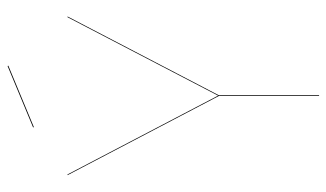

<svg xmlns="http://www.w3.org/2000/svg" viewBox="-202 -680 882 519"><g transform="rotate(-90 239.5 -421.0)"><path d="M241 -271V0H239V-271L25 -680H27L240 -273L452 -680H454ZM321 -840 155 -771 154 -773 320 -842Z"/></g></svg>

Font: FiraGO Two
Style: Regular
Weight: 100
Designer: bBox Type
Foundry: bBox Type GmbH
Version: Version 1.001